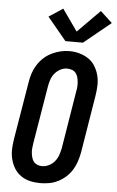

<svg xmlns="http://www.w3.org/2000/svg" viewBox="-64 -1029 656 1080"><g transform="rotate(5 264.0 -489.0)"><path d="M205 8Q175 8 147 1.5Q119 -5 96 -21Q73 -37 58.5 -60.5Q44 -84 37 -111.5Q30 -139 31 -168.5Q32 -198 37 -228L91 -552Q95 -578 103 -602.5Q111 -627 125.5 -650Q140 -673 160 -691.5Q180 -710 204.5 -722Q229 -734 254 -740Q279 -746 305 -746Q335 -746 362.5 -738Q390 -730 413 -714.5Q436 -699 450.5 -675Q465 -651 472 -623.5Q479 -596 478 -566.5Q477 -537 472 -507L419 -183Q414 -157 406 -132.5Q398 -108 384 -85Q370 -62 349.5 -43.5Q329 -25 305 -13Q281 -1 255.5 3.5Q230 8 205 8ZM207 -88Q227 -88 246 -97.5Q265 -107 278.5 -123.5Q292 -140 298.5 -159.5Q305 -179 309 -198L362 -523Q365 -537 366 -551Q367 -565 365.5 -578.5Q364 -592 360.5 -605Q357 -618 348.5 -628Q340 -638 327 -642.5Q314 -647 300 -647Q280 -647 261.5 -637Q243 -627 230 -611Q217 -595 210.5 -575.5Q204 -556 201 -537L147 -212Q145 -198 143.5 -184Q142 -170 143.5 -157Q145 -144 148.5 -131Q152 -118 160 -108Q168 -98 180.5 -93Q193 -88 207 -88ZM376 -800H277L170 -929L249 -981L335 -859L461 -986L528 -924Z"/></g></svg>

Font: Iosevka Gothic
Style: Bold Italic
Weight: 700
Italic angle: -9°
Monospace: yes
Designer: Belleve Invis
Foundry: Belleve Invis
Version: Version 15.5.1; ttfautohint (v1.8.4)